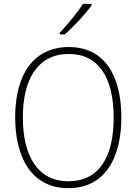

<svg xmlns="http://www.w3.org/2000/svg" viewBox="-20 -970 711 1000"><path d="M457 -942V-950H412C383 -904 333 -844 291 -799V-791H317C364 -831 425 -897 457 -942ZM612 -358C612 -581 521 -725 339 -725C157 -725 59 -585 59 -359C59 -152 143 10 336 10C528 10 612 -149 612 -358ZM99 -359C99 -558 177 -689 339 -689C491 -689 572 -569 572 -358C572 -153 497 -26 336 -26C177 -26 99 -157 99 -359Z"/></svg>

Font: Noto Sans Gurmukhi UI SemiCondensed ExtraLight
Style: Regular
Weight: 200
Width: 4
Designer: Jelle Bosma - Monotype Design Team
Foundry: Monotype Imaging Inc.
Version: Version 2.004